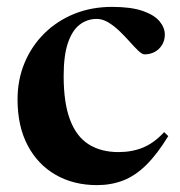

<svg xmlns="http://www.w3.org/2000/svg" viewBox="-20 -526 524 558"><path d="M305.5 -506Q361 -506 394.8 -494.2Q428.5 -482.5 443.8 -464Q459 -445.5 459 -425.5Q459 -408.5 451 -395.5Q443 -382.5 429.8 -375.2Q416.5 -368 400 -368Q393 -368 382 -378.5Q371 -389 357.5 -404.2Q344 -419.5 328.2 -434.8Q312.5 -450 295.5 -460.5Q278.5 -471 261 -471Q233.5 -471 211.8 -454.5Q190 -438 177.5 -401.5Q165 -365 165 -305Q165 -227 183.5 -178Q202 -129 237.8 -106.5Q273.5 -84 324.5 -84Q363.5 -84 395.8 -97.2Q428 -110.5 457 -142L469 -130.5Q437 -78 405 -46.5Q373 -15 338 -1.5Q303 12 262 12Q194 12 142 -17.8Q90 -47.5 60.5 -103.2Q31 -159 31 -237Q31 -294.5 51.5 -343.5Q72 -392.5 109 -429Q146 -465.5 196 -485.8Q246 -506 305.5 -506Z"/></svg>

Font: Newsreader 60pt SemiBold
Style: Regular
Weight: 600
Designer: Hugues Gentile
Foundry: Production Type
Version: Version 1.003